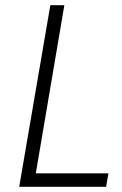

<svg xmlns="http://www.w3.org/2000/svg" viewBox="-20 -720 469 740"><path d="M174 -700 54 0H389L398 -52H118L228 -700Z"/></svg>

Font: Jost Light
Style: Italic
Weight: 300
Italic angle: -5°
Version: Version 3.710